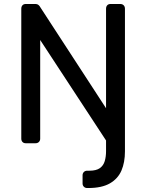

<svg xmlns="http://www.w3.org/2000/svg" viewBox="-20 -720 735 965"><path d="M418 225Q408 225 401.5 218.5Q395 212 395 202V161Q395 151 401.5 144.5Q408 138 418 138H429Q464 138 482 125Q500 112 506.5 89.5Q513 67 513 40V-14L182 -519V-23Q182 -13 175.5 -6.5Q169 0 158 0H110Q99 0 93 -6.5Q87 -13 87 -23V-676Q87 -687 93 -693.5Q99 -700 110 -700H156Q168 -700 174 -694.5Q180 -689 181 -686L513 -176V-676Q513 -687 519 -693.5Q525 -700 536 -700H584Q595 -700 601.5 -693.5Q608 -687 608 -676V41Q608 96 590.5 137Q573 178 532.5 201.5Q492 225 424 225Z"/></svg>

Font: DVN-Rubik
Style: Regular
Weight: 400
Designer: Hubert and Fischer
Foundry: Hubert & Fischer
Version: Version 2.102